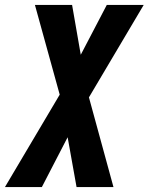

<svg xmlns="http://www.w3.org/2000/svg" viewBox="-81 -540 601 775"><path d="M-61 215 160 -158 60 -520H210L245 -319L350 -520H499L278 -147L377 215H228L192 14L88 215Z"/></svg>

Font: Iosevka SS04 Heavy Oblique
Style: Regular
Weight: 900
Italic angle: -9°
Monospace: yes
Designer: Belleve Invis
Foundry: Belleve Invis
Version: Version 19.0.0; ttfautohint (v1.8.4)